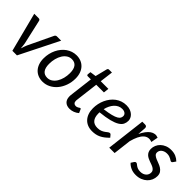

<svg xmlns="http://www.w3.org/2000/svg" viewBox="105 -1501 2339 2339"><g transform="rotate(45 1275.0 -331.0)"><path d="M34 -507.5H111Q121.5 -507.5 127.8 -502Q134 -496.5 136 -488.5L207.5 -172Q210.5 -151.5 212.8 -132Q215 -112.5 216 -93Q222 -112.5 229 -131.8Q236 -151 244.5 -172L395.5 -488.5Q399.5 -497 406.8 -502.2Q414 -507.5 423.5 -507.5H497.5L243.5 0H164.5Z M696.5 -67Q732.5 -67 761.5 -86.5Q790.5 -106 811 -138.8Q831.5 -171.5 842.5 -214.2Q853.5 -257 853.5 -303.5Q853.5 -372.5 827 -406.8Q800.5 -441 750 -441Q714 -441 685 -421.8Q656 -402.5 635.5 -369.8Q615 -337 604 -294.2Q593 -251.5 593 -204.5Q593 -136 619.2 -101.5Q645.5 -67 696.5 -67ZM688 7Q646.5 7 611.5 -7.2Q576.5 -21.5 551.2 -48.5Q526 -75.5 512 -114.8Q498 -154 498 -204Q498 -247 507.2 -286.8Q516.5 -326.5 533.2 -361Q550 -395.5 573.5 -424Q597 -452.5 626 -472.8Q655 -493 688.5 -504Q722 -515 758.5 -515Q800 -515 835 -500.8Q870 -486.5 895.2 -459.5Q920.5 -432.5 934.5 -393.5Q948.5 -354.5 948.5 -304.5Q948.5 -240.5 928.2 -183.8Q908 -127 873 -84.5Q838 -42 790.2 -17.5Q742.5 7 688 7Z M1048.5 -97Q1048.5 -100 1048.5 -104.8Q1048.5 -109.5 1049.2 -118.8Q1050 -128 1051.8 -142.8Q1053.5 -157.5 1056.5 -181L1087 -430H1032Q1024.5 -430 1020 -435.2Q1015.5 -440.5 1017 -450.5L1021 -488.5L1099 -499.5L1137.5 -653Q1140 -661 1145.5 -665.8Q1151 -670.5 1159.5 -670.5H1209.5L1188 -499H1319.5L1311.5 -430H1179.5L1149.5 -185.5Q1147 -165 1145.5 -152.5Q1144 -140 1143.2 -132.8Q1142.5 -125.5 1142.2 -122.5Q1142 -119.5 1142 -118Q1142 -94 1153.8 -81.8Q1165.5 -69.5 1185 -69.5Q1197.5 -69.5 1207 -73Q1216.5 -76.5 1223.8 -81Q1231 -85.5 1235.8 -89Q1240.5 -92.5 1244.5 -92.5Q1249 -92.5 1251.2 -90.5Q1253.5 -88.5 1256 -83.5L1276 -38Q1251 -16 1219.5 -4Q1188 8 1156 8Q1106.5 8 1078 -19Q1049.5 -46 1048.5 -97Z M1768 -397Q1768 -364 1754.5 -336Q1741 -308 1705 -285.8Q1669 -263.5 1606.2 -247.2Q1543.5 -231 1445.5 -221Q1445 -216 1445 -211.2Q1445 -206.5 1445 -202Q1445 -136 1473.8 -101.8Q1502.5 -67.5 1560.5 -67.5Q1596 -67.5 1620 -77.5Q1644 -87.5 1660.8 -99.8Q1677.5 -112 1690 -122Q1702.5 -132 1715 -132Q1725 -132 1732.5 -123L1756.5 -94Q1730.5 -67.5 1706 -48.5Q1681.5 -29.5 1655.8 -17Q1630 -4.5 1602.2 1.2Q1574.5 7 1542 7Q1498.5 7 1463.5 -7.5Q1428.5 -22 1404 -49Q1379.5 -76 1366.2 -114.2Q1353 -152.5 1353 -199.5Q1353 -239 1361.2 -277.8Q1369.5 -316.5 1385.5 -351.5Q1401.5 -386.5 1424.5 -416.2Q1447.5 -446 1477 -468Q1506.5 -490 1542 -502.2Q1577.5 -514.5 1618 -514.5Q1656.5 -514.5 1684.8 -503.5Q1713 -492.5 1731.5 -475.2Q1750 -458 1759 -437.2Q1768 -416.5 1768 -397ZM1612.5 -446.5Q1582 -446.5 1556.5 -434Q1531 -421.5 1511 -399.5Q1491 -377.5 1476.5 -347.8Q1462 -318 1454 -283.5Q1528.5 -293 1573.8 -304.8Q1619 -316.5 1643.2 -330.5Q1667.5 -344.5 1675.2 -360.2Q1683 -376 1683 -393.5Q1683 -402.5 1679.2 -411.8Q1675.5 -421 1667 -428.8Q1658.5 -436.5 1645.2 -441.5Q1632 -446.5 1612.5 -446.5Z M1833.5 0 1894.5 -508.5H1942Q1974 -508.5 1974 -476L1966.5 -368.5Q1986.5 -410.5 2009.5 -441.2Q2032.5 -472 2057.8 -489.5Q2083 -507 2109.8 -510.5Q2136.5 -514 2164 -502.5L2147 -411.5Q2082 -437.5 2033 -393Q1984 -348.5 1953.5 -231L1926 0Z M2506.5 -424Q2502.5 -417.5 2498.2 -414.8Q2494 -412 2487.5 -412Q2480 -412 2471.8 -417.5Q2463.5 -423 2451.5 -429.8Q2439.5 -436.5 2423 -442Q2406.5 -447.5 2383 -447.5Q2361 -447.5 2343 -441.2Q2325 -435 2312.2 -424.5Q2299.5 -414 2292.5 -400Q2285.5 -386 2285.5 -370Q2285.5 -347 2301 -333.2Q2316.5 -319.5 2339.8 -309.2Q2363 -299 2390 -289.5Q2417 -280 2440.2 -265.5Q2463.5 -251 2479 -228.5Q2494.5 -206 2494.5 -170Q2494.5 -134.5 2480.5 -102.2Q2466.5 -70 2440.5 -45.5Q2414.5 -21 2377.8 -6.5Q2341 8 2295.5 8Q2246.5 8 2208.8 -9.5Q2171 -27 2147.5 -54L2171 -90Q2175.5 -97 2181.2 -100.8Q2187 -104.5 2195.5 -104.5Q2204 -104.5 2212.2 -97.5Q2220.5 -90.5 2232.5 -82Q2244.5 -73.5 2262.2 -66.5Q2280 -59.5 2307.5 -59.5Q2331.5 -59.5 2350.5 -66.5Q2369.5 -73.5 2382.8 -85.5Q2396 -97.5 2403 -113.5Q2410 -129.5 2410 -147.5Q2410 -166.5 2401 -179Q2392 -191.5 2377.5 -200.8Q2363 -210 2344.2 -216.8Q2325.5 -223.5 2306 -230.5Q2286.5 -237.5 2267.8 -246.5Q2249 -255.5 2234.5 -268.8Q2220 -282 2211 -301.2Q2202 -320.5 2202 -348Q2202 -380 2214.8 -410.2Q2227.5 -440.5 2251.8 -463.8Q2276 -487 2310.5 -501Q2345 -515 2388.5 -515Q2435 -515 2470 -499.8Q2505 -484.5 2530.5 -458.5Z"/></g></svg>

Font: Lato Medium
Style: Italic
Weight: 500
Italic angle: -7°
Designer: Lukasz Dziedzic
Foundry: tyPoland Lukasz Dziedzic
Version: Version 2.006; 2014-01-15